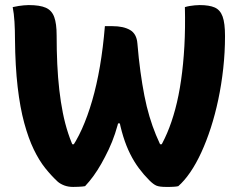

<svg xmlns="http://www.w3.org/2000/svg" viewBox="-20 -728 940 756"><path d="M30 -700Q43 -703 53.5 -704.5Q64 -706 74 -707Q84 -708 93 -708Q137 -708 160.5 -697.5Q184 -687 193.5 -661Q203 -635 203 -589Q203 -529 205.5 -475.5Q208 -422 213.5 -374Q219 -326 227.5 -283.5Q236 -241 248.5 -203Q261 -165 278 -131L228 -160H294L252 -132Q280 -170 302.5 -220Q325 -270 343 -332Q361 -394 373.5 -467Q386 -540 393 -625H423Q466 -625 492 -610Q518 -595 521 -557Q526 -497 533 -446Q540 -395 548.5 -351.5Q557 -308 568.5 -269.5Q580 -231 594 -197Q608 -163 625 -131L568 -160H634L599 -130Q620 -162 638 -204Q656 -246 670 -298Q684 -350 693 -412.5Q702 -475 706 -546.5Q710 -618 708 -700Q718 -703 727.5 -704.5Q737 -706 747 -707Q757 -708 766 -708Q804 -708 825.5 -698.5Q847 -689 856.5 -663Q866 -637 866 -586Q866 -522 859 -458.5Q852 -395 839.5 -336Q827 -277 810 -224.5Q793 -172 772.5 -127.5Q752 -83 729 -49.5Q706 -16 682 5Q679 6 674 6.5Q669 7 662 7.5Q655 8 647.5 8Q640 8 634 8Q608 8 596 3Q584 -2 568 -18Q546 -40 527 -65.5Q508 -91 492.5 -122Q477 -153 465.5 -190Q454 -227 446 -271L480 -242H415L452 -271Q444 -235 433 -202Q422 -169 408 -139.5Q394 -110 379 -83.5Q364 -57 348 -35Q332 -13 315 5Q311 6 304 6.5Q297 7 288.5 7.5Q280 8 268 8Q249 8 234 2.5Q219 -3 208 -12Q183 -35 158.5 -65.5Q134 -96 113 -139.5Q92 -183 75.5 -243.5Q59 -304 49.5 -385.5Q40 -467 39 -573Q39 -609 37 -642Q35 -675 30 -700Z"/></svg>

Font: Recursive Casual ExtraBold
Style: Regular
Weight: 800
Version: Version 1.047